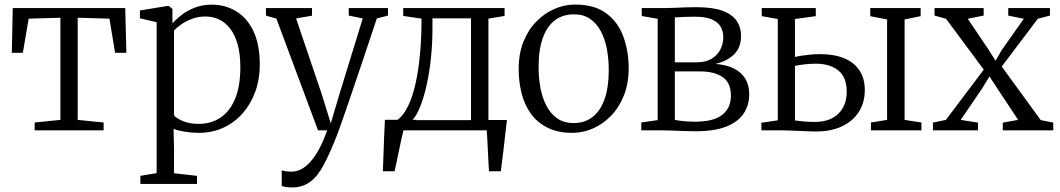

<svg xmlns="http://www.w3.org/2000/svg" viewBox="-20 -573 4660 844"><path d="M132.5 0V-34.5L245.5 -46V-495L106 -491L80.5 -341H32L36 -537.5H530.5L535.5 -341H486L461 -491L321.5 -495V-46L435.5 -34.5V0Z M597 235.5V200L668.5 188V-475.5L595 -492.5V-527L714 -546.5H723L738 -533.5V-470.5Q752.5 -487 776.8 -506.2Q801 -525.5 835 -539Q869 -552.5 911.5 -552.5Q969 -552.5 1017 -524.2Q1065 -496 1093.5 -437.2Q1122 -378.5 1122 -288Q1122 -225 1102.5 -170.8Q1083 -116.5 1047.2 -75.5Q1011.5 -34.5 962.2 -11.8Q913 11 853.5 11Q823 11 792 6Q761 1 743 -6.5L745 80V188.5L846 200V235.5ZM854 -28.5Q908 -28.5 949 -55.8Q990 -83 1013.2 -138.2Q1036.5 -193.5 1036.5 -278Q1036.5 -336 1024.5 -378.2Q1012.5 -420.5 991.5 -447.5Q970.5 -474.5 942.8 -487.5Q915 -500.5 883.5 -500.5Q851.5 -500.5 824.2 -490.2Q797 -480 776.8 -465.8Q756.5 -451.5 745 -439V-66Q753.5 -54 783 -41.2Q812.5 -28.5 854 -28.5Z M1263 251Q1248.5 251 1236.5 249Q1224.5 247 1218.5 244V175.5Q1224.5 178.5 1237.2 180Q1250 181.5 1262.5 181.5Q1284 181.5 1304.8 170.5Q1325.5 159.5 1345.2 137.2Q1365 115 1383.5 80.8Q1402 46.5 1418 0H1378L1195 -491L1149 -504.5V-537.5H1351.5V-504L1281.5 -492L1393.5 -161.5L1434 -31L1473 -162L1574.5 -492L1513 -504.5V-537.5H1685.5V-504.5L1636.5 -492Q1606 -400 1580.8 -325.2Q1555.5 -250.5 1535.8 -192.2Q1516 -134 1501.5 -91.8Q1487 -49.5 1477.2 -22.2Q1467.5 5 1463 17Q1432.5 95.5 1405.2 147.8Q1378 200 1344.5 225.5Q1311 251 1263 251Z M1713 0V-43.5L1727 -45.5Q1753.5 -65.5 1773.5 -106.2Q1793.5 -147 1806.5 -204.8Q1819.5 -262.5 1826.2 -335Q1833 -407.5 1833 -491L1752.5 -503V-537.5H2198V-503L2127 -491V0ZM1792.5 -45H2050.5V-492.5H1881V-447Q1881 -379 1874 -314.8Q1867 -250.5 1854.8 -196.5Q1842.5 -142.5 1826.5 -103Q1810.5 -63.5 1792.5 -45ZM1663 180Q1664.5 143 1665.8 105.5Q1667 68 1668.5 29.8Q1670 -8.5 1672 -46.5H1812L1755 -6.5Q1750.5 11 1745 36.2Q1739.5 61.5 1733.8 89.2Q1728 117 1723 141Q1718 165 1714.5 180ZM2129.5 180Q2128 157 2126.8 133.2Q2125.5 109.5 2124.5 86Q2123.5 62.5 2122.2 40.5Q2121 18.5 2119.5 -0.5L2076 -45.5H2208.5Q2206 -23.5 2203.2 -1Q2200.5 21.5 2198 44.5Q2195.5 67.5 2192.8 90.2Q2190 113 2187 135.5Q2184 158 2181.5 180Z M2260 -269.5Q2260 -337 2281 -389.5Q2302 -442 2337.8 -478.5Q2373.5 -515 2417.8 -534Q2462 -553 2508 -553Q2594 -553 2645.8 -514Q2697.5 -475 2720.5 -411.2Q2743.5 -347.5 2743.5 -273Q2743.5 -206 2722.5 -153.2Q2701.5 -100.5 2665.8 -63.8Q2630 -27 2586 -8Q2542 11 2496 11Q2432 11 2386.8 -11.8Q2341.5 -34.5 2313.5 -73.5Q2285.5 -112.5 2272.8 -163Q2260 -213.5 2260 -269.5ZM2502 -32Q2550 -32 2584.5 -58.5Q2619 -85 2637.5 -137Q2656 -189 2656 -265.5Q2656 -313 2647.8 -357Q2639.5 -401 2621.2 -435.5Q2603 -470 2574 -490Q2545 -510 2503 -510Q2454 -510 2419.2 -483.8Q2384.5 -457.5 2366 -405.8Q2347.5 -354 2347.5 -277Q2347.5 -229 2356 -185Q2364.5 -141 2383 -106.2Q2401.5 -71.5 2430.8 -51.8Q2460 -32 2502 -32Z M3036.5 4Q3014.5 4 2986.5 3Q2958.5 2 2933.2 1Q2908 0 2893.5 0H2799V-34.5L2871 -45V-490.5L2801 -502.5V-537.5H2902.5Q2918.5 -537.5 2941.5 -538.5Q2964.5 -539.5 2990.2 -540.5Q3016 -541.5 3040.5 -541.5Q3112.5 -541.5 3155.5 -525.8Q3198.5 -510 3218 -481.5Q3237.5 -453 3237.5 -414.5Q3237.5 -364 3206.8 -334Q3176 -304 3125 -292Q3173 -288.5 3206.2 -271.8Q3239.5 -255 3256.5 -226.5Q3273.5 -198 3273.5 -159Q3273.5 -111 3249.2 -74.2Q3225 -37.5 3173 -16.8Q3121 4 3036.5 4ZM3033 -38Q3117.5 -38 3155.2 -68.5Q3193 -99 3193 -152Q3193 -210 3156 -234.5Q3119 -259 3060 -259H2946.5V-46Q2955 -44 2969 -42.2Q2983 -40.5 2999.5 -39.2Q3016 -38 3033 -38ZM2946.5 -299H3043Q3082.5 -299 3108.2 -314.8Q3134 -330.5 3146.8 -355.8Q3159.5 -381 3159.5 -409.5Q3159.5 -435 3148 -455.2Q3136.5 -475.5 3109.5 -487.5Q3082.5 -499.5 3036.5 -499.5Q3013 -499.5 2989.8 -498.8Q2966.5 -498 2946.5 -496.5Z M3808.5 0V-34.5L3879.5 -46V-487.5L3805.5 -502V-537.5H4027V-502L3956.5 -487.5V-46L4030.5 -34.5V0ZM3327 0V-33.5L3399 -44V-489.5L3328.5 -502V-537.5H3566V-502L3474.5 -489.5V-322.5Q3489 -326 3506.8 -328.8Q3524.5 -331.5 3544.5 -333.2Q3564.5 -335 3584.5 -335Q3647 -335 3691 -316.8Q3735 -298.5 3758.2 -263.2Q3781.5 -228 3781.5 -177Q3781.5 -123 3755.8 -82Q3730 -41 3681.8 -18Q3633.5 5 3567 5Q3553 5 3533 4.2Q3513 3.5 3491.5 2.5Q3470 1.5 3450.8 0.8Q3431.5 0 3418 0ZM3561 -37Q3628.5 -37 3665.2 -73Q3702 -109 3702 -170.5Q3702 -233.5 3665.2 -263.2Q3628.5 -293 3566 -293Q3542.5 -293 3517.8 -290.2Q3493 -287.5 3474.5 -283.5V-43.5Q3491.5 -41 3513.8 -39Q3536 -37 3561 -37Z M4138 -46 4304.5 -267 4138.5 -490.5 4088 -504.5V-537.5H4304V-504.5L4234 -490.5L4325 -355.5L4356.5 -306L4383.5 -353L4480.5 -490.5L4412 -504.5V-537.5H4595.5V-504.5L4542 -490.5L4383.5 -280.5L4555 -45L4610 -34V0H4388V-34L4455.5 -46L4365.5 -182L4329.5 -237L4297.5 -184.5L4203 -46L4279 -34V0H4081V-34Z"/></svg>

Font: Merriweather 60pt Light
Style: Regular
Weight: 300
Version: Version 2.100